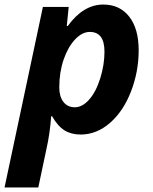

<svg xmlns="http://www.w3.org/2000/svg" viewBox="-53 -576 668 836"><path d="M397 -556.2Q468.3 -556.2 509.5 -503.7Q550.8 -451.2 550.8 -356.9Q550.8 -263.7 517.3 -177.5Q483.9 -91.3 425.8 -40.8Q367.7 9.8 297.9 9.8Q257.3 9.8 228 -8.3Q198.7 -26.4 173.8 -69.8H169.9Q164.1 7.8 148.9 74.2L113.8 240.2H-33.2L133.8 -545.9H246.1L237.8 -462.9H242.2Q309.6 -556.2 397 -556.2ZM337.9 -437Q304.7 -437 273.7 -404.1Q242.7 -371.1 223.9 -316.2Q205.1 -261.2 205.1 -194.8Q205.1 -155.8 223.1 -132.3Q241.2 -108.9 272.9 -108.9Q305.7 -108.9 335.4 -142.6Q365.2 -176.3 383.5 -235.1Q401.9 -293.9 401.9 -351.1Q401.9 -437 337.9 -437Z"/></svg>

Font: TypoPRO Open Sans
Style: Bold Italic
Weight: 700
Italic angle: -12°
Foundry: Ascender Corporation
Version: Version 1.10